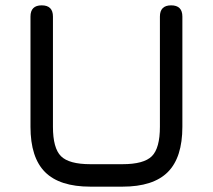

<svg xmlns="http://www.w3.org/2000/svg" viewBox="-20 -698 796 718"><path d="M318 0Q203 0 148.5 -54.5Q94 -109 94 -224V-636Q94 -678 136 -678Q178 -678 178 -636V-224Q178 -144 208 -114Q238 -84 318 -84H438Q518 -84 548 -114Q578 -144 578 -224V-636Q578 -678 620 -678Q662 -678 662 -636V-224Q662 -109 607.5 -54.5Q553 0 438 0Z"/></svg>

Font: Jura
Style: Bold
Weight: 700
Designer: Daniel Johnson, Alexei Vanyashin
Foundry: Daniel Johnson
Version: Version 5.103